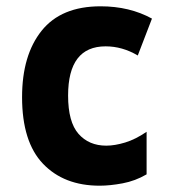

<svg xmlns="http://www.w3.org/2000/svg" viewBox="-20 -579 540 609"><path d="M445 -26V-161Q410 -137 377 -127Q344 -117 317 -117Q262 -117 229 -154.5Q196 -192 196 -276Q196 -432 315 -432Q368 -432 417 -403L462 -520Q391 -559 299 -559Q174 -559 112 -481.5Q50 -404 50 -271Q50 -129 116.5 -59.5Q183 10 296 10Q329 10 369 2.5Q409 -5 445 -26Z"/></svg>

Font: Noto Sans Mono UI Condensed ExtraBold
Style: Regular
Weight: 800
Width: 3
Designer: Monotype Design team
Foundry: Monotype Imaging Inc.
Version: 1.000